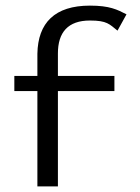

<svg xmlns="http://www.w3.org/2000/svg" viewBox="-20 -663 497 683"><path d="M31 -339H113V0H186V-339H387V-393H186V-473C186 -548 222 -590 300 -590C361 -590 369 -577 398 -554L430 -612C397 -629 370 -643 300 -643C175 -643 115 -582 113 -472V-393H31Z"/></svg>

Font: Charger Sport
Style: DfExt
Weight: 400
Designer: Jasper
Foundry: Cannot Into Space Fonts
Version: Version 1.1